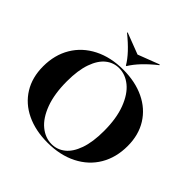

<svg xmlns="http://www.w3.org/2000/svg" viewBox="-234 -1136 1353 1353"><g transform="rotate(45 442.5 -459.5)"><path d="M31 -344Q31 -458 82.5 -544.5Q134 -631 228.5 -679Q323 -727 448 -727Q567 -727 658 -683.5Q749 -640 799.5 -559Q850 -478 850 -368Q850 -254 799 -167.5Q748 -81 653.5 -33Q559 15 433 15Q313 15 222 -28.5Q131 -72 81 -153Q31 -234 31 -344ZM461 2Q516 2 560.5 -33Q605 -68 631 -141.5Q657 -215 657 -325Q657 -450 623.5 -538Q590 -626 536 -670Q482 -714 419 -714Q364 -714 320 -679Q276 -644 250 -571Q224 -498 224 -388Q224 -262 257 -174Q290 -86 344 -42Q398 2 461 2ZM281 -930 284 -934 443 -873 602 -934 606 -930Q494 -841 445 -760H440Q395 -838 281 -930Z"/></g></svg>

Font: Nyght Serif Bold
Style: Regular
Weight: 700
Designer: Maksym Kobuzan
Version: Version 0.410